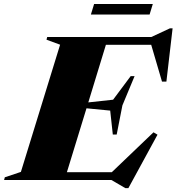

<svg xmlns="http://www.w3.org/2000/svg" viewBox="-76 -900 882 960"><path d="M550.5 40.5 481 0H-55.5L-52 -13.5L28.5 -40.5L224.5 -676.5L156.5 -701.5L160 -715H680.5L774 -758.5H787L756 -492H734L680 -676H453.5L365.5 -388L489.5 -401.5L577.5 -519.5H597L536 -373L507.5 -227.5H488L475 -347L356.5 -358.5L258.5 -39H483L691.5 -238.5L711.5 -226.5L566 40.5ZM378.5 -827.5 394.5 -880H688L672 -827.5Z"/></svg>

Font: Newsreader 72pt ExtraBold
Style: Italic
Weight: 800
Italic angle: -17°
Designer: Hugues Gentile
Foundry: Production Type
Version: Version 1.003; ttfautohint (v1.8.3)